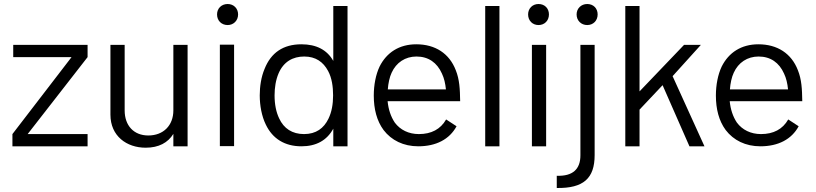

<svg xmlns="http://www.w3.org/2000/svg" viewBox="-20 -730 4071 958"><path d="M417 -506H46V-445H337L42 -61V0H417V-61H118L417 -445Z M845 -506V-179C845 -105 796 -54 720 -54C647 -54 602 -104 602 -179V-506H531V-158C531 -51 612 7 707 7C772 7 818 -18 845 -62V0H916V-506Z M1116 -605C1145 -605 1168 -627 1168 -658C1168 -688 1146 -710 1116 -710C1085 -710 1063 -688 1063 -658C1063 -627 1085 -605 1116 -605ZM1077 -1H1148V-507H1077Z M1643 -700V-426C1612 -481 1559 -509 1484 -509C1393 -509 1332 -467 1300 -386C1283 -346 1276 -298 1276 -254C1276 -203 1286 -150 1306 -109C1340 -37 1402 0 1484 0C1557 0 1611 -29 1643 -88V0H1714V-700ZM1619 -138C1596 -90 1557 -61 1497 -61C1438 -61 1396 -89 1373 -139C1358 -170 1350 -209 1350 -254C1350 -293 1356 -331 1370 -364C1395 -422 1441 -448 1498 -448C1555 -448 1593 -421 1617 -376C1636 -341 1642 -297 1642 -254C1642 -210 1635 -171 1619 -138Z M2070 -61C2019 -61 1977 -82 1950 -118C1930 -148 1918 -184 1914 -225H2276C2275 -285 2273 -333 2254 -380C2222 -463 2152 -509 2057 -509C1972 -509 1909 -468 1874 -398C1855 -358 1845 -306 1845 -253C1845 -186 1860 -127 1894 -81C1933 -30 1993 0 2067 0C2156 0 2223 -35 2258 -100L2206 -134C2178 -85 2132 -61 2070 -61ZM2058 -448C2118 -448 2161 -417 2185 -363C2196 -340 2202 -314 2205 -284H1915C1917 -314 1924 -346 1934 -367C1957 -418 2002 -448 2058 -448Z M2401 0H2472V-700H2401Z M2667 -605C2697 -605 2719 -627 2719 -658C2719 -688 2698 -710 2667 -710C2637 -710 2615 -688 2615 -658C2615 -627 2637 -605 2667 -605ZM2910 -605C2940 -605 2962 -627 2962 -658C2962 -688 2941 -710 2910 -710C2880 -710 2857 -688 2857 -658C2857 -627 2880 -605 2910 -605ZM2634 0H2705V-506H2634ZM2758 208C2891 210 2947 160 2947 44V-506H2876V45C2876 114 2838 150 2758 147Z M3100 0H3171V-183L3286 -305L3420 0H3495L3336 -350L3477 -506H3393L3171 -274V-700H3100Z M3777 -61C3726 -61 3684 -82 3657 -118C3637 -148 3625 -184 3621 -225H3983C3982 -285 3980 -333 3961 -380C3929 -463 3859 -509 3764 -509C3679 -509 3616 -468 3581 -398C3562 -358 3552 -306 3552 -253C3552 -186 3567 -127 3601 -81C3640 -30 3700 0 3774 0C3863 0 3930 -35 3965 -100L3913 -134C3885 -85 3839 -61 3777 -61ZM3765 -448C3825 -448 3868 -417 3892 -363C3903 -340 3909 -314 3912 -284H3622C3624 -314 3631 -346 3641 -367C3664 -418 3709 -448 3765 -448Z"/></svg>

Font: Arthouse Owned
Style: Regular
Weight: 400
Designer: Jeremy Tribby
Foundry: Tribby Type
Version: Version 1.000;PS 001.000;hotconv 1.0.88;makeotf.lib2.5.64775